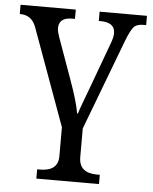

<svg xmlns="http://www.w3.org/2000/svg" viewBox="-54 -581 688 866"><g transform="rotate(5 289.5 -148.5)"><path d="M3.9 -494.1V-536.1H253.9V-494.1H241.2Q181.2 -494.1 181.2 -445.8Q181.2 -431.6 189 -409.2L256.8 -220.2Q292 -123 300.8 -69.8H304.2Q307.6 -84 354 -207L425.8 -401.9Q435.1 -427.2 435.1 -444.8Q435.1 -494.1 369.1 -494.1H361.8V-536.1H576.2V-494.1H564Q532.7 -494.1 519 -477.8Q505.4 -461.4 487.8 -416L332 -4.9V125Q332 196.8 414.1 196.8H426.8V238.8H143.1V196.8H155.8Q237.8 196.8 237.8 128.9V-2L78.1 -440.9Q58.6 -494.1 6.8 -494.1Z"/></g></svg>

Font: Droid Serif
Style: Regular
Weight: 400
Designer: Monotype Design team
Foundry: Monotype Imaging Inc.
Version: Version 1.03